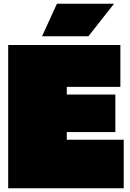

<svg xmlns="http://www.w3.org/2000/svg" viewBox="-20 -1012 699 1032"><path d="M339 -302V-261H645V0H24V-770H627V-545H339V-504H600V-302ZM593 -992 455 -817H206L286 -992Z"/></svg>

Font: Gasoek One
Style: Regular
Weight: 400
Designer: Jiashuo Zhang
Foundry: JAMO
Version: Version 1.000; ttfautohint (v1.8.4.7-5d5b);gftools[0.9.29]